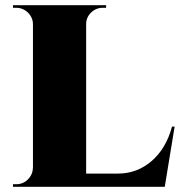

<svg xmlns="http://www.w3.org/2000/svg" viewBox="-20 -720 693 740"><path d="M643 -232H653L615 0H30V-10H43Q69 -10 87.5 -28.5Q106 -47 107 -73V-627Q107 -644 98 -658.5Q89 -673 74.5 -681.5Q60 -690 43 -690H30V-700H389V-690H376Q350 -690 331 -671.5Q312 -653 312 -627V-51H435Q508 -51 564 -99Q620 -147 643 -232Z"/></svg>

Font: Cinzel Decorative Black
Style: Regular
Weight: 900
Designer: Natanael Gama
Version: Version 1.001;PS 001.001;hotconv 1.0.56;makeotf.lib2.0.21325